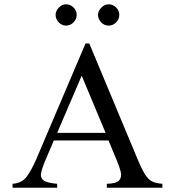

<svg xmlns="http://www.w3.org/2000/svg" viewBox="-20 -882 822 902"><path d="M742.7 0H481.9V-18.6Q527.8 -19.5 540.5 -35.4Q553.2 -51.3 546.9 -75.9Q540.5 -100.6 529.3 -127L489.7 -222.2H232.9L188 -116.7Q175.8 -86.4 172.6 -65.9Q169.4 -45.4 185.8 -33.9Q202.1 -22.5 248.5 -18.6V0H39.1V-18.6Q81.5 -21.5 103.5 -49.6Q125.5 -77.6 149.4 -131.8L381.8 -677.7H399.4L629.4 -127Q648.9 -81.1 664.1 -58.6Q679.2 -36.1 697.3 -28.3Q715.3 -20.5 742.7 -18.6ZM476.1 -257.8 363.8 -526.4 248.5 -257.8ZM540.5 -812Q540.5 -792 525.6 -776.9Q510.7 -761.7 490.2 -761.7Q470.2 -761.7 455.3 -777.1Q440.4 -792.5 440.4 -812Q440.4 -830.6 456.1 -846.2Q471.7 -861.8 490.2 -861.8Q510.7 -861.8 525.6 -846.9Q540.5 -832 540.5 -812ZM340.3 -812Q340.3 -792 325.4 -776.9Q310.5 -761.7 290 -761.7Q270.5 -761.7 255.9 -777.1Q241.2 -792.5 241.2 -812Q241.2 -830.6 256.3 -846.2Q271.5 -861.8 290 -861.8Q310.5 -861.8 325.4 -846.9Q340.3 -832 340.3 -812Z"/></svg>

Font: BabelStone Englisc
Style: Regular
Weight: 400
Designer: Andrew West
Foundry: BabelStone
Version: Version 1.000 June 24, 2023